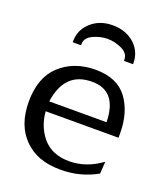

<svg xmlns="http://www.w3.org/2000/svg" viewBox="-139 -841 819 951"><g transform="rotate(20 270.0 -365.5)"><path d="M177 -599V-606Q177 -639 216 -657Q254 -674 291 -674Q327 -674 365 -657Q403 -639 403 -606V-599H451V-604Q451 -665 406 -706Q360 -746 292 -746Q224 -746 179 -706Q133 -665 133 -604V-599ZM124 -284Q147 -448 290 -448H292Q423 -448 426 -284ZM487 -98Q407 -39 317 -39Q227 -39 177 -97Q130 -154 124 -232H508V-256Q508 -366 455 -438Q401 -510 287 -510Q172 -510 97 -439Q29 -373 29 -249Q29 -125 99 -55Q168 15 289 15Q291 15 293 15Q395 15 483 -34Z"/></g></svg>

Font: Sawarabi Mincho
Style: Regular
Weight: 400
Version: Version 1.082; ttfautohint (v1.8.4.7-5d5b)